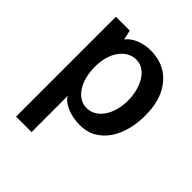

<svg xmlns="http://www.w3.org/2000/svg" viewBox="-210 -692 1044 1044"><g transform="rotate(45 312.5 -170.0)"><path d="M565.4 -383.8Q577.1 -338.9 577.1 -283.2Q577.1 -227.5 564 -175.3Q550.8 -123 523.9 -83Q497.1 -43 456.5 -19Q416 4.9 361.3 4.9Q332 4.9 304.7 -1Q277.3 -6.8 255.9 -17.1Q234.4 -27.3 220.2 -39.6Q206.1 -51.8 203.1 -65.4V216.8H84V-550.8H190.4L203.1 -495.1Q222.7 -522.5 262.2 -539.1Q301.8 -555.7 349.6 -555.7Q381.8 -555.7 415 -546.9Q448.2 -538.1 477.1 -517.6Q505.9 -497.1 529.3 -463.9Q552.7 -430.7 565.4 -383.8ZM322.3 -86.9Q351.6 -86.9 375.5 -101.6Q399.4 -116.2 416.5 -141.1Q433.6 -166 443.4 -200.7Q453.1 -235.4 453.1 -274.4Q453.1 -312.5 444.3 -346.7Q435.5 -380.9 419.4 -407.2Q403.3 -433.6 380.4 -449.2Q357.4 -464.8 327.1 -464.8Q297.9 -464.8 273.4 -450.2Q249 -435.5 231.4 -410.6Q213.9 -385.7 204.6 -352.1Q195.3 -318.4 195.3 -279.3Q195.3 -240.2 203.6 -205.6Q211.9 -170.9 228.5 -144.5Q245.1 -118.2 268.6 -102.5Q292 -86.9 322.3 -86.9Z"/></g></svg>

Font: Allerta
Style: Medium
Weight: 500
Designer: Matt McInerney
Foundry: Matt McInerney
Version: Version 1.0